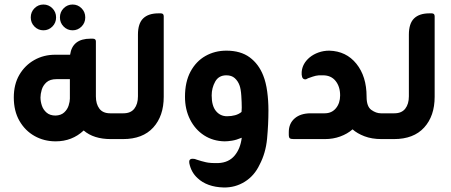

<svg xmlns="http://www.w3.org/2000/svg" viewBox="-20 -615 1996 849"><path d="M172 -481Q149 -481 132.5 -497.5Q116 -514 116 -538Q116 -562 132.5 -578.5Q149 -595 172 -595Q195 -595 211.5 -578.5Q228 -562 228 -538Q228 -514 211.5 -497.5Q195 -481 172 -481ZM301 -481Q278 -481 261.5 -497.5Q245 -514 245 -538Q245 -562 261.5 -578.5Q278 -595 301 -595Q324 -595 340.5 -578.5Q357 -562 357 -538Q357 -514 340.5 -497.5Q324 -481 301 -481ZM467 -114H503V0H470Q394 0 350 -38Q299 10 226 10Q175 10 133 -13.5Q91 -37 66 -80.5Q41 -124 41 -184Q41 -242 65.5 -284Q90 -326 131.5 -349.5Q173 -373 224 -373H290Q300 -444 380 -444H390Q404 -444 404 -432V-189Q404 -155 419.5 -134.5Q435 -114 467 -114ZM226 -104Q250 -105 264 -118Q278 -131 283.5 -148.5Q289 -166 289 -179V-265H230Q201 -265 185.5 -251Q170 -237 164.5 -218Q159 -199 159 -184Q159 -167 165 -148.5Q171 -130 186 -117Q201 -104 226 -104Z M524 0H492V-114H526Q558 -114 574 -134.5Q590 -155 590 -189V-462Q590 -511 613 -533.5Q636 -556 681 -556H691Q704 -556 704 -543V-187Q704 -102 657.5 -51Q611 0 524 0Z M1144 -281Q1156 -251 1161.5 -210.5Q1167 -170 1167 -127Q1167 -66 1161 -2Q1155 62 1128 113Q1105 162 1062.5 188.5Q1020 215 969 214Q932 213 903 202.5Q874 192 854 173Q825 147 817 106Q814 87 832 87Q837 87 841.5 88Q846 89 850 91Q871 98 891 102.5Q911 107 946 106Q991 104 1017 73.5Q1043 43 1049 -6Q1025 4 1006 7Q987 10 973 10Q922 9 882.5 -16.5Q843 -42 820.5 -86.5Q798 -131 798 -187Q798 -253 822.5 -298.5Q847 -344 888.5 -367.5Q930 -391 981 -391Q1044 -391 1084 -361.5Q1124 -332 1144 -281ZM1049 -139Q1049 -162 1047 -192Q1045 -222 1039 -238Q1032 -257 1018 -269.5Q1004 -282 981 -282Q947 -282 931.5 -254Q916 -226 916 -193Q916 -147 935 -124Q954 -101 984 -101Q1003 -101 1019.5 -105.5Q1036 -110 1048 -120Q1048 -124 1048.5 -129Q1049 -134 1049 -139Z M1664 -114H1700V0H1667Q1624 0 1591.5 -12.5Q1559 -25 1539 -43Q1516 -23 1484.5 -11.5Q1453 0 1417 0H1279Q1266 0 1261.5 -3.5Q1257 -7 1257 -20V-31Q1257 -69 1283 -91.5Q1309 -114 1354 -114H1416Q1447 -114 1465.5 -136.5Q1484 -159 1484 -193Q1484 -232 1464 -257Q1444 -282 1408 -282Q1389 -283 1376.5 -280Q1364 -277 1348 -271Q1341 -269 1337.5 -266.5Q1334 -264 1329 -264Q1319 -265 1316 -274.5Q1313 -284 1314 -297Q1317 -334 1349 -361Q1366 -375 1388.5 -383Q1411 -391 1436 -391Q1511 -389 1556 -333Q1601 -277 1601 -188V-187Q1601 -144 1622 -129Q1643 -114 1664 -114Z M1722 0H1690V-114H1724Q1756 -114 1772 -134.5Q1788 -155 1788 -189V-462Q1788 -511 1811 -533.5Q1834 -556 1879 -556H1889Q1902 -556 1902 -543V-187Q1902 -102 1855.5 -51Q1809 0 1722 0Z"/></svg>

Font: Zain ExtraBold
Style: Regular
Weight: 800
Designer: Zain,Boutros
Foundry: Mobile Telecommunications Company (Zain), 2024
Version: Version 1.50; ttfautohint (v1.8.4)